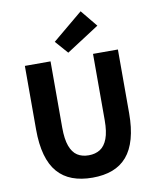

<svg xmlns="http://www.w3.org/2000/svg" viewBox="-107 -1098 969 1193"><g transform="rotate(-10 377.5 -501.5)"><path d="M380 14Q308 14 253 -6.5Q198 -27 160.5 -70Q123 -113 104 -181Q85 -249 85 -341V-743H247V-325Q247 -252 263 -208.5Q279 -165 308.5 -146Q338 -127 380 -127Q422 -127 452 -146Q482 -165 498.5 -208.5Q515 -252 515 -325V-743H672V-341Q672 -249 653 -181Q634 -113 597 -70Q560 -27 505.5 -6.5Q451 14 380 14ZM365 -777 294 -858 485 -1017 572 -911Z"/></g></svg>

Font: Noto Sans TC ExtraBold
Style: Regular
Weight: 800
Designer: Ryoko NISHIZUKA  (kana, bopomofo & ideographs); Paul D. Hunt (Latin, Greek & Cyrillic); Sandoll Communications , Soo-you
Foundry: Adobe
Version: Version 2.004-H2;hotconv 1.0.118;makeotfexe 2.5.65603